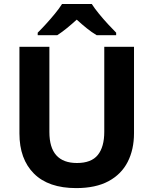

<svg xmlns="http://www.w3.org/2000/svg" viewBox="-20 -954 787 984"><path d="M370.5 10Q228.4 10 154 -64.3Q79.6 -138.7 79.6 -269.9V-714H233.1V-277.8Q233.1 -197.6 268.6 -158.1Q304.1 -118.6 374.3 -118.6Q448.1 -118.6 481.3 -159.8Q514.4 -200.9 514.4 -278.8V-714H666.8V-271.5Q666.8 -187.8 634.4 -124.3Q602 -60.8 536.2 -25.4Q470.4 10 370.5 10ZM450.3 -933.6Q464.7 -911 487.2 -883.5Q509.7 -856 533.6 -830.1Q557.5 -804.2 575.3 -786.5V-773.6H475.4Q449.4 -789 424.5 -809.2Q399.5 -829.3 373.2 -853.3Q346.8 -829.3 323.1 -810Q299.5 -790.6 273.5 -773.6H173.2V-786.5Q192.2 -805.2 215.7 -830.9Q239.2 -856.6 261.5 -883.8Q283.8 -911 298 -933.6Z"/></svg>

Font: Noto Sans Symbols
Style: Regular
Weight: 400
Designer: Monotype Design Team
Foundry: Monotype Imaging Inc.
Version: Version 2.002